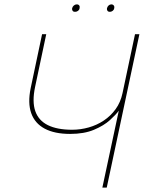

<svg xmlns="http://www.w3.org/2000/svg" viewBox="-20 -856 656 876"><path d="M330 -836Q323 -836 317 -831Q311 -826 309 -818Q308 -811 311.5 -806.5Q315 -802 322 -802Q330 -802 336 -806.5Q342 -811 343 -818Q345 -826 341.5 -831Q338 -836 330 -836ZM488 -836Q481 -836 475.5 -831Q470 -826 468 -818Q467 -811 470.5 -806.5Q474 -802 481 -802Q488 -802 494 -806.5Q500 -811 501 -818Q503 -826 499 -831Q495 -836 488 -836ZM616 -700H596L539 -431Q530 -389 507.5 -358Q485 -327 453.5 -306Q422 -285 384.5 -274.5Q347 -264 309 -264Q241 -264 198.5 -285Q156 -306 141 -349Q126 -392 140 -459L191 -700H172L120 -454Q106 -386 122.5 -339.5Q139 -293 184 -269Q229 -245 300 -245Q364 -245 409 -264Q454 -283 481.5 -308Q509 -333 522 -351L447 0H467Z"/></svg>

Font: Advent Pro Thin
Style: Italic
Weight: 250
Italic angle: -12°
Version: Version 3.000